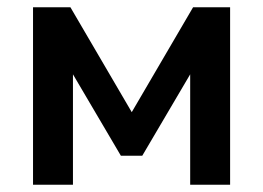

<svg xmlns="http://www.w3.org/2000/svg" viewBox="-20 -509 725 529"><path d="M71 0V-489H174L343 -200L512 -489H614V0H504V-345H528L372 -80H313L157 -345H181V0Z"/></svg>

Font: NunitoSans3
Style: Bold
Weight: 700
Designer: Vernon Adams
Foundry: Vernon Adams
Version: Version 3.101;gftools[0.9.27]